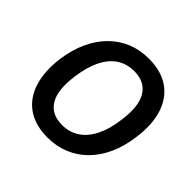

<svg xmlns="http://www.w3.org/2000/svg" viewBox="-177 -898 1091 1091"><g transform="rotate(45 369.0 -352.5)"><path d="M341 10Q243 10 178.5 -34Q114 -78 87.5 -160Q61 -242 75 -354Q87 -440 117.5 -506.5Q148 -573 194.5 -619.5Q241 -666 300.5 -690.5Q360 -715 431 -715Q530 -715 594 -671Q658 -627 684.5 -545.5Q711 -464 696 -353Q685 -266 654.5 -199Q624 -132 577.5 -85.5Q531 -39 471 -14.5Q411 10 341 10ZM348 -99Q408 -99 453.5 -129.5Q499 -160 528 -219Q557 -278 567 -362Q584 -483 546 -544.5Q508 -606 423 -606Q363 -606 318 -576Q273 -546 244.5 -487.5Q216 -429 205 -344Q188 -222 225.5 -160.5Q263 -99 348 -99Z"/></g></svg>

Font: Nunito Sans 10pt SemiCondensed
Style: Bold Italic
Weight: 700
Width: 4
Italic angle: -9°
Designer: Vernon Adams
Foundry: Vernon Adams
Version: Version 3.101;gftools[0.9.27]